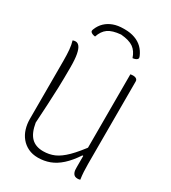

<svg xmlns="http://www.w3.org/2000/svg" viewBox="-223 -1038 1046 1172"><g transform="rotate(30 300.0 -452.0)"><path d="M527 7Q524 8 521.5 8.5Q519 9 516 9.5Q513 10 510 10Q499 10 492 7Q485 4 480.5 -2Q476 -8 473.5 -15.5Q471 -23 470.5 -32Q470 -41 470 -50Q470 -133 470 -214.5Q470 -296 470 -377Q470 -458 470 -539.5Q470 -621 470 -703Q473 -704 475.5 -704Q478 -704 481.5 -704.5Q485 -705 488 -705Q496 -705 503 -703Q510 -701 515 -696Q520 -691 520 -682Q520 -609 520 -536.5Q520 -464 520 -391Q520 -318 520 -245.5Q520 -173 520 -100Q520 -72 521.5 -45.5Q523 -19 527 7ZM235 20Q196 20 166 5.5Q136 -9 115.5 -34Q95 -59 85 -91.5Q75 -124 75 -160Q75 -229 75 -297Q75 -365 75 -433.5Q75 -502 75 -570Q75 -614 72 -647Q69 -680 61 -706Q66 -708 70.5 -709Q75 -710 81 -710Q96 -710 107.5 -695.5Q119 -681 125.5 -647.5Q132 -614 132 -556Q132 -477 130 -413.5Q128 -350 124.5 -290Q121 -230 117 -159Q128 -92 158.5 -61Q189 -30 243 -30Q285 -30 321 -45.5Q357 -61 397.5 -101Q438 -141 491 -214V-128H464Q429 -75 392.5 -42Q356 -9 317 5.5Q278 20 235 20ZM168 -795Q158 -796 150 -799Q142 -802 137 -807Q134 -810 133.5 -815Q133 -820 137 -829Q149 -859 171 -880Q193 -901 224 -912.5Q255 -924 296 -924H304Q344 -924 375.5 -912.5Q407 -901 428.5 -880Q450 -859 463 -829Q467 -820 466.5 -815Q466 -810 463 -807Q458 -802 450 -799Q442 -796 432 -795Q418 -838 388.5 -859Q359 -880 300 -885Q241 -880 211.5 -859Q182 -838 168 -795Z"/></g></svg>

Font: Recursive Monospace Casual Light
Style: Regular
Weight: 300
Version: Version 1.047